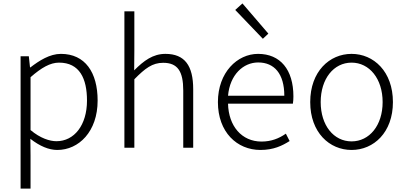

<svg xmlns="http://www.w3.org/2000/svg" viewBox="-20 -861 2366 1119"><path d="M100 238H158V46L157 -52C212 -9 265 13 314 13C439 13 549 -94 549 -275C549 -439 476 -547 335 -547C270 -547 209 -508 157 -468H155L148 -533H100ZM309 -38C270 -38 215 -55 158 -103V-411C222 -467 273 -496 324 -496C444 -496 487 -403 487 -275C487 -132 413 -38 309 -38Z M705 0H763V-399C826 -463 868 -495 931 -495C1015 -495 1048 -446 1048 -333V0H1106V-341C1106 -478 1057 -547 944 -547C871 -547 818 -507 762 -451L763 -567V-795H705Z M1512 -635 1544 -665 1393 -841 1351 -803ZM1498 13C1575 13 1625 -12 1668 -39L1646 -82C1606 -54 1561 -36 1504 -36C1389 -36 1312 -126 1309 -257H1687C1689 -270 1690 -284 1690 -299C1690 -456 1613 -547 1484 -547C1363 -547 1250 -439 1250 -266C1250 -91 1361 13 1498 13ZM1309 -303C1320 -426 1398 -497 1485 -497C1578 -497 1637 -432 1637 -303Z M2029 13C2158 13 2270 -89 2270 -266C2270 -444 2158 -547 2029 -547C1900 -547 1788 -444 1788 -266C1788 -89 1900 13 2029 13ZM2029 -37C1925 -37 1849 -130 1849 -266C1849 -402 1925 -496 2029 -496C2133 -496 2210 -402 2210 -266C2210 -130 2133 -37 2029 -37Z"/></svg>

Font: Spoqa Han Sans Neo Light
Style: Regular
Weight: 300
Designer: [Spoqa Han Sans Neo] Dong-huui Kim  Younghwa Kang  Yujin Lee  [Noto Sans] Ryoko NISHIZUKA  (kana & ideographs); Paul D. 
Foundry: Spoqa (http://www.spoqa-han-sans.com)
Version: Version 1.000